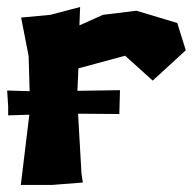

<svg xmlns="http://www.w3.org/2000/svg" viewBox="-41 -520 552 550"><path d="M19.5 -469.7 41 -359.4 43.9 -258.8 -20.5 -260.7 -17.6 -214.8V-189.5L43 -191.4L18.6 9.8H107.4L196.3 2.9L192.4 -23.4L182.6 -194.3L300.8 -193.4L302.7 -261.7L180.7 -259.8L183.6 -324.2L317.4 -360.4L396.5 -289.1L491.2 -376L466.8 -454.1L349.6 -489.3L253.9 -477.5L186.5 -447.3L188.5 -500L103.5 -477.5Z"/></svg>

Font: MaokenAssortedSans-TC
Style: Regular
Weight: 500
Version: Version 0.83